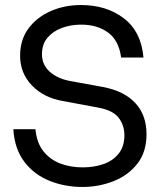

<svg xmlns="http://www.w3.org/2000/svg" viewBox="-20 -732 647 764"><path d="M308 12Q238 12 177 -12.5Q116 -37 77 -88Q38 -139 33 -218H121Q126 -164 152.5 -130.5Q179 -97 219.5 -81.5Q260 -66 309 -66Q354 -66 391.5 -79Q429 -92 452 -120.5Q475 -149 475 -194Q475 -233 452.5 -263Q430 -293 370 -304L230 -330Q154 -343 107 -392Q60 -441 60 -510Q60 -574 93.5 -619Q127 -664 182 -688Q237 -712 302 -712Q404 -712 473 -659Q542 -606 551 -503H462Q453 -571 410 -602.5Q367 -634 303 -634Q262 -634 226.5 -621Q191 -608 169 -582Q147 -556 147 -516Q147 -475 177 -447.5Q207 -420 257 -410L389 -386Q474 -370 518.5 -322Q563 -274 563 -198Q563 -127 526.5 -80.5Q490 -34 431.5 -11Q373 12 308 12Z"/></svg>

Font: HostGroteskRegular
Style: Regular
Weight: 400
Designer: Doukan Karapınar based on Poppins by Indian Type Foundry, Jonny Pinhorn
Foundry: Element Type
Version: Version 1.001; ttfautohint (v1.8.4.7-5d5b)